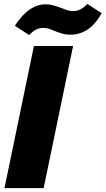

<svg xmlns="http://www.w3.org/2000/svg" viewBox="-20 -965 542 985"><path d="M154 -729H355L204 0H3ZM258 -807Q240 -815 227.5 -818.5Q215 -822 202 -822Q163 -822 130 -785L56 -833Q97 -894 135.5 -918.5Q174 -943 213 -943Q234 -943 252 -938Q270 -933 295 -924Q315 -916 328.5 -912Q342 -908 355 -908Q395 -908 428 -945L502 -897Q466 -836 426.5 -811.5Q387 -787 342 -787Q318 -787 301 -792Q284 -797 258 -807Z"/></svg>

Font: Mona Sans Black
Style: Italic
Weight: 900
Italic angle: -11.7°
Designer: Deni Anggara
Foundry: GitHub
Version: Version 2.000